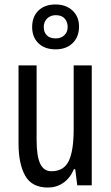

<svg xmlns="http://www.w3.org/2000/svg" viewBox="-20 -830 496 860"><path d="M391 -537V0H326L317 -72H311Q294 -32 263.5 -11Q233 10 195 10Q122 10 92.5 -43.5Q63 -97 63 -187V-537H144V-202Q144 -131 160 -97Q176 -63 210 -63Q266 -63 288 -109Q310 -155 310 -251V-537ZM229 -609Q180 -609 152 -636.5Q124 -664 124 -709Q124 -755 152 -782.5Q180 -810 229 -810Q275 -810 304.5 -783Q334 -756 334 -711Q334 -665 305.5 -637Q277 -609 229 -609ZM230 -658Q253 -658 268 -672Q283 -686 283 -709Q283 -732 269.5 -747Q256 -762 230 -762Q206 -762 191 -747Q176 -732 176 -709Q176 -686 189.5 -672Q203 -658 230 -658Z"/></svg>

Font: Noto Sans Khmer UI ExtraCondensed
Style: Regular
Weight: 400
Width: 2
Designer: Danh Hong and the Monotype Design Team
Foundry: Monotype Imaging Inc.
Version: Version 2.002; ttfautohint (v1.8.4.7-5d5b)